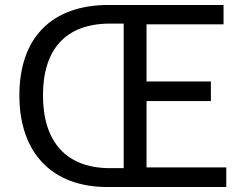

<svg xmlns="http://www.w3.org/2000/svg" viewBox="-20 -753 987 773"><path d="M412 0H891V-79H570V-346H829V-425H570V-655H880V-733H417C190 -733 58 -603 58 -369C58 -137 190 0 412 0ZM423 -76C246 -76 153 -183 153 -369C153 -556 246 -658 423 -658H478V-76Z"/></svg>

Font: Noto Sans KR
Style: Regular
Weight: 400
Designer: Ryoko NISHIZUKA 西塚涼子 (kana, bopomofo & ideographs); Paul D. Hunt (Latin, Greek & Cyrillic); Sandoll Communications 산돌커뮤니
Foundry: Adobe
Version: Version 2.004;hotconv 1.0.118;makeotfexe 2.5.65603